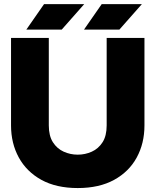

<svg xmlns="http://www.w3.org/2000/svg" viewBox="-20 -909 764 943"><path d="M219.7 -722.7V-293Q219.7 -241.7 240 -210.2Q260.3 -178.7 292.7 -164.1Q325.2 -149.4 361.8 -149.4Q398.4 -149.4 430.9 -164.1Q463.4 -178.7 483.6 -210.2Q503.9 -241.7 503.9 -293V-722.7H689.5V-293Q689.5 -205.1 651.6 -135.5Q613.8 -65.9 540.5 -25.6Q467.3 14.6 361.8 14.6Q256.3 14.6 183.3 -25.6Q110.4 -65.9 72.3 -135.5Q34.2 -205.1 34.2 -293V-722.7ZM566.4 -763.7H392.6L479.5 -888.7H676.8ZM283.2 -763.7H109.4L196.3 -888.7H393.6Z"/></svg>

Font: Giphurs Black
Style: Regular
Weight: 900
Version: Version 0.920; ttfautohint (v1.8.4.7-5d5b)